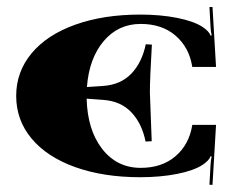

<svg xmlns="http://www.w3.org/2000/svg" viewBox="-20 -501 687 548"><path d="M26.2 -227.3Q26.2 -295.9 70.1 -348.8Q114.1 -401.7 194.7 -430.5Q275.3 -459.4 380.2 -459.4Q437.9 -459.4 485.4 -450Q532.8 -440.6 557.7 -424.4Q576.9 -411.7 580.9 -399.5L584.4 -400.3Q581.3 -410.8 580.9 -424.8L577.8 -480.8L586.5 -481.2L596.6 -309.9H528.8L528.4 -312.5Q519.2 -366.7 480.6 -399.7Q441.9 -432.7 381.6 -432.7Q317.3 -432.7 275.8 -383.5Q234.3 -334.4 228.1 -252.6L274.5 -255.7Q324.7 -259.2 355.1 -291.1Q385.5 -323 396 -374.6L413.5 -373.7Q407.8 -276.7 407.8 -237.3L413 -97.9L395.5 -97Q385.1 -148.6 354.9 -180.5Q324.7 -212.4 274.5 -215.9L227.3 -219.4Q229.5 -130.2 271.6 -76Q313.8 -21.9 381.6 -21.9Q441.9 -21.9 480.6 -54.9Q519.2 -87.8 528.4 -142L528.8 -144.7H596.6L586.5 26.7L577.8 26.2L580.9 -29.7Q581.3 -43.7 584.4 -54.2L580.9 -55.1Q576.9 -42.8 557.7 -30.2Q532.8 -14 485.4 -4.6Q437.9 4.8 380.2 4.8Q275.3 4.8 194.7 -24Q114.1 -52.9 70.1 -105.6Q26.2 -158.2 26.2 -227.3Z"/></svg>

Font: Wabroye
Style: Medium
Weight: 500
Designer: gluk
Foundry: gluk
Version: Version 0.14